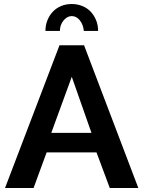

<svg xmlns="http://www.w3.org/2000/svg" viewBox="-20 -935 712 955"><path d="M276 -710H398L668 0H526L460 -177H212L147 0H5ZM435 -274 337 -553 235 -274ZM337 -855Q314 -855 296 -833Q278 -811 278 -781H206Q206 -810 216 -834.5Q226 -859 243 -877Q260 -895 284 -905Q308 -915 337 -915Q365 -915 389.5 -905Q414 -895 431 -877Q448 -859 458 -834.5Q468 -810 468 -781H397Q394 -813 377 -834Q360 -855 337 -855Z"/></svg>

Font: Oxford Sans
Style: Bold
Weight: 700
Designer: Matt McInerney, Pablo Impallari, Rodrigo Fuenzalida
Foundry: Matt McInerney, Pablo Impallari, Rodrigo Fuenzalida
Version: Version 3.000g; ttfautohint (v1.5) -l 8 -r 28 -G 28 -x 14 -D